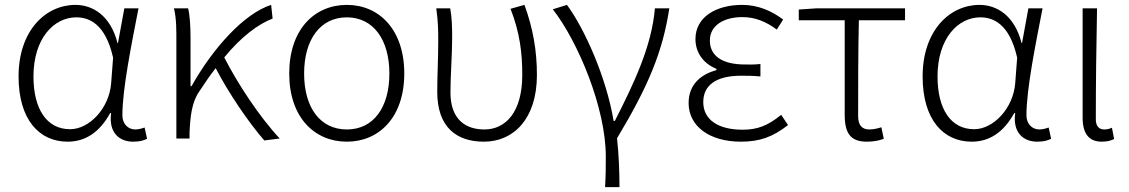

<svg xmlns="http://www.w3.org/2000/svg" viewBox="-20 -567 4622 786"><path d="M257 13C330 13 388 -26 431 -104H435C424 -27 466 13 525 13C552 13 569 8 582 1L572 -45C561 -41 547 -37 534 -37C505 -37 481 -59 481 -95C481 -202 518 -384 547 -533H489L463 -391H461C432 -505 358 -547 289 -547C166 -547 56 -441 56 -254C56 -78 140 13 257 13ZM267 -38C171 -38 117 -121 117 -254C117 -410 201 -496 292 -496C343 -496 411 -472 443 -331L435 -226C427 -124 346 -38 267 -38Z M1125 0C1040 -91 951 -228 898 -332C967 -416 1036 -468 1096 -491L1090 -547C980 -512 852 -371 764 -214H760V-412C760 -459 757 -506 750 -533H692C703 -490 702 -438 702 -395V0H756V-26C759 -90 765 -149 796 -193C819 -228 840 -259 863 -288C914 -189 998 -65 1062 8Z M1400 13C1532 13 1635 -87 1635 -266C1635 -446 1532 -547 1400 -547C1267 -547 1164 -446 1164 -266C1164 -87 1267 13 1400 13ZM1400 -37C1291 -37 1225 -126 1225 -266C1225 -405 1291 -496 1400 -496C1508 -496 1574 -405 1574 -266C1574 -126 1508 -37 1400 -37Z M1961 13C2082 13 2178 -80 2178 -260C2178 -360 2162 -451 2127 -547L2070 -531C2109 -431 2118 -348 2118 -260C2118 -108 2050 -37 1963 -37C1890 -37 1824 -74 1824 -189C1824 -253 1831 -345 1831 -412C1831 -459 1830 -494 1823 -533H1766C1774 -477 1774 -438 1774 -395C1774 -327 1770 -259 1770 -191C1770 -46 1849 13 1961 13Z M2516 199C2516 135 2513 63 2506 -1C2634 -214 2693 -355 2720 -533H2661C2648 -375 2572 -220 2497 -72H2492C2463 -246 2376 -445 2301 -547L2243 -529C2347 -396 2460 -124 2460 73C2460 125 2460 147 2457 199Z M3013 13C3090 13 3143 -6 3206 -55L3178 -97C3123 -52 3080 -36 3020 -36C2920 -36 2859 -77 2859 -149C2859 -217 2910 -257 3014 -257C3039 -257 3062 -257 3093 -254V-305C3066 -302 3050 -303 3030 -303C2927 -303 2886 -345 2886 -401C2886 -465 2946 -497 3019 -497C3071 -497 3115 -479 3160 -446L3186 -487C3138 -523 3083 -547 3018 -547C2914 -547 2827 -499 2827 -407C2827 -354 2857 -308 2913 -285V-280C2854 -264 2799 -225 2799 -145C2799 -50 2885 13 3013 13Z M3529 13C3556 13 3582 8 3598 1L3588 -46C3573 -41 3555 -37 3539 -37C3508 -37 3493 -55 3493 -92C3493 -221 3493 -348 3496 -484H3685V-533H3324L3250 -528V-484H3438V-98C3438 -22 3461 13 3529 13Z M3958 13C4031 13 4089 -26 4132 -104H4136C4125 -27 4167 13 4226 13C4253 13 4270 8 4283 1L4273 -45C4262 -41 4248 -37 4235 -37C4206 -37 4182 -59 4182 -95C4182 -202 4219 -384 4248 -533H4190L4164 -391H4162C4133 -505 4059 -547 3990 -547C3867 -547 3757 -441 3757 -254C3757 -78 3841 13 3958 13ZM3968 -38C3872 -38 3818 -121 3818 -254C3818 -410 3902 -496 3993 -496C4044 -496 4112 -472 4144 -331L4136 -226C4128 -124 4047 -38 3968 -38Z M4490 13C4511 13 4528 9 4541 2L4532 -44C4521 -39 4510 -37 4500 -37C4480 -37 4466 -50 4466 -78C4466 -227 4468 -377 4471 -533H4412V-85C4412 -20 4438 13 4490 13Z"/></svg>

Font: Spoqa Han Sans Neo Light
Style: Regular
Weight: 300
Designer: [Spoqa Han Sans Neo] Dong-huui Kim  Younghwa Kang  Yujin Lee  [Noto Sans] Ryoko NISHIZUKA  (kana & ideographs); Paul D. 
Foundry: Spoqa (http://www.spoqa-han-sans.com)
Version: Version 1.000